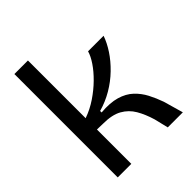

<svg xmlns="http://www.w3.org/2000/svg" viewBox="-196 -793 901 901"><g transform="rotate(-45 254.0 -343.0)"><path d="M56 0V-686H146V-303Q189 -318 227.5 -344Q266 -370 297 -400.5Q328 -431 348.5 -461.5Q369 -492 376 -517H479Q467 -482 443 -445.5Q419 -409 384.5 -375.5Q350 -342 307.5 -317Q265 -292 218 -279V-269Q278 -274 319 -262Q360 -250 386.5 -225Q413 -200 430 -167.5Q447 -135 460 -98L488 0H388L371 -70Q357 -117 336.5 -152Q316 -187 280.5 -207Q245 -227 185 -227L146 -228V0Z"/></g></svg>

Font: Bricolage Grotesque 72pt
Style: Regular
Weight: 400
Version: Version 1.001;gftools[0.9.33.dev8+g029e19f]